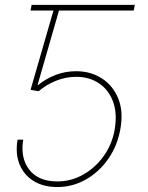

<svg xmlns="http://www.w3.org/2000/svg" viewBox="-20 -747 598 777"><path d="M211.6 9.9Q155.2 9.9 115.8 -14.6Q76.3 -39.1 58.9 -82.4Q41.5 -125.7 51.1 -181.8H73.9Q61.8 -107.2 98.7 -60Q135.7 -12.8 211.6 -12.8Q268.5 -12.8 317.8 -41Q367.2 -69.2 401.1 -117.5Q435 -165.8 444.6 -225.9Q454.9 -290.5 436.8 -337.7Q418.7 -384.9 379.6 -410.5Q340.6 -436.1 288.4 -436.1Q245.4 -436.1 205.6 -419.7Q165.8 -403.4 136.4 -377.8L103.7 -383.5L196.4 -704.5H103.7L108 -727.3H525.6L521.3 -704.5H218.8L132.1 -403.4H134.9Q166.5 -429 205.4 -443.9Q244.3 -458.8 288.4 -458.8Q346.9 -458.8 392 -429.9Q437.1 -400.9 458.5 -348.5Q479.8 -296.2 467.3 -225.9Q455.6 -158.4 418.9 -105.1Q382.1 -51.8 328.3 -21Q274.5 9.9 211.6 9.9Z"/></svg>

Font: Inter Thin  BETA
Style: Italic
Weight: 100
Italic angle: -9.39999°
Designer: Rasmus Andersson
Foundry: rsms
Version: Version 3.011;git-f93a4a705